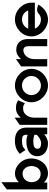

<svg xmlns="http://www.w3.org/2000/svg" viewBox="1000 -1696 707 2746"><g transform="rotate(-90 1353.0 -322.5)"><path d="M116 0V-48C148 -15 191 11 247 11C380 11 460 -109 460 -226C460 -367 349 -462 247 -462C193 -462 152 -439 121 -406V-656L18 -580V0ZM242 -353C311 -353 352 -291 352 -226C352 -155 308 -94 242 -94C166 -94 121 -148 121 -226C121 -290 167 -353 242 -353Z M675 11C731 11 778 -20 806 -43V0H902V-295C902 -407 833 -462 714 -462C631 -462 579 -438 536 -401L526 -393L581 -311L594 -323C627 -353 656 -361 714 -361C778 -361 799 -347 799 -299V-280C778 -288 743 -298 705 -298C593 -298 492 -255 492 -140C492 -47 572 11 675 11ZM705 -199C742 -199 780 -190 799 -184V-151C787 -137 737 -88 678 -88C627 -88 599 -105 599 -141C599 -185 641 -199 705 -199Z M1044 0V-190C1044 -238 1061 -276 1083 -302C1103 -326 1132 -345 1170 -345C1213 -345 1218 -340 1235 -329L1250 -319L1293 -417L1280 -424C1253 -436 1237 -447 1178 -447C1119 -447 1076 -417 1044 -378V-466L941 -394V0Z M1504 11C1629 11 1742 -95 1742 -226C1742 -357 1629 -462 1504 -462C1379 -462 1264 -357 1264 -226C1264 -95 1379 11 1504 11ZM1504 -361C1579 -361 1640 -301 1640 -226C1640 -151 1579 -90 1504 -90C1428 -90 1366 -151 1366 -226C1366 -301 1428 -361 1504 -361Z M1881 0V-186C1881 -234 1899 -272 1921 -298C1941 -322 1970 -341 2008 -341C2048 -341 2066 -313 2066 -267V0H2168V-280C2168 -374 2113 -443 2015 -443C1956 -443 1913 -413 1881 -374V-447L1777 -374V0Z M2448 11C2530 11 2606 -38 2651 -111L2661 -126L2645 -133C2644 -133 2576 -164 2535 -126C2511 -104 2482 -90 2448 -90C2388 -90 2337 -126 2317 -177H2688V-224C2688 -356 2574 -462 2448 -462C2322 -462 2206 -357 2206 -226C2206 -95 2322 11 2448 11ZM2448 -361C2508 -361 2558 -325 2577 -272H2317C2336 -324 2387 -361 2448 -361Z"/></g></svg>

Font: Charger Pro
Style: BlkNar
Weight: 900
Designer: Jasper
Foundry: Cannot Into Space Fonts
Version: Version 1.09